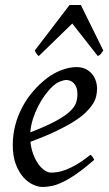

<svg xmlns="http://www.w3.org/2000/svg" viewBox="-20 -724 433 764"><path d="M190.9 -381.8Q174.8 -367.2 159.4 -346.2Q144 -325.2 131.6 -300.8Q119.1 -276.4 110.8 -249.8Q102.5 -223.1 100.6 -197.3Q164.6 -222.2 201.9 -242.4Q239.3 -262.7 258.3 -280.8Q277.3 -298.8 282.7 -315.4Q288.1 -332 288.1 -349.1Q288.1 -364.3 284.2 -375.2Q280.3 -386.2 273.9 -392.8Q267.6 -399.4 259.5 -402.6Q251.5 -405.8 243.2 -405.8Q235.4 -405.8 220.2 -400.1Q205.1 -394.5 190.9 -381.8ZM366.2 -371.1Q366.2 -357.4 363 -342.3Q359.9 -327.1 349.9 -311Q339.8 -294.9 322 -277.3Q304.2 -259.8 274.7 -241Q245.1 -222.2 202.6 -201.9Q160.2 -181.6 101.1 -159.7Q104 -132.3 112.5 -109.9Q121.1 -87.4 132.6 -71.3Q144 -55.2 157.5 -46.1Q170.9 -37.1 184.1 -37.1Q194.3 -37.1 209 -39.3Q223.6 -41.5 242.9 -48.8Q262.2 -56.2 286.4 -70.3Q310.5 -84.5 339.8 -107.9Q345.2 -105 349.4 -98.4Q353.5 -91.8 355 -87.9Q314.9 -53.2 284.2 -32Q253.4 -10.7 229.2 0.7Q205.1 12.2 185.8 16.1Q166.5 20 148.9 20Q132.8 20 112.3 11Q91.8 2 73.7 -17.8Q55.7 -37.6 43.2 -69.6Q30.8 -101.6 30.8 -147.9Q30.8 -186 40 -222.9Q49.3 -259.8 66.7 -293.7Q84 -327.6 109.4 -357.9Q134.8 -388.2 167 -413.1Q178.2 -421.9 192.4 -429.9Q206.5 -438 221.9 -444.1Q237.3 -450.2 253.2 -453.6Q269 -457 284.2 -457Q305.2 -457 320.6 -449.5Q335.9 -441.9 346.2 -429.7Q356.4 -417.5 361.3 -402.1Q366.2 -386.7 366.2 -371.1ZM391.1 -522.9Q384.3 -513.2 380.6 -508.8Q377 -504.4 369.1 -501L267.6 -630.4L134.3 -501Q129.9 -503.9 126.5 -508.5Q123 -513.2 118.2 -522.9L256.8 -704.1H301.8Z"/></svg>

Font: Gentium Plus Eur
Style: Italic
Weight: 400
Italic angle: -8°
Designer: J. Victor Gaultney, Annie Olsen, Iska Routamaa, Becca Hirsbrunner
Foundry: SIL International
Version: Version 5.000